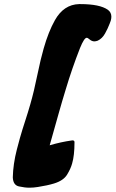

<svg xmlns="http://www.w3.org/2000/svg" viewBox="-20 -832 551 915"><path d="M356.9 -812.5H362.8Q455.1 -812.5 493.7 -785.6Q510.7 -773.4 510.7 -752.4Q510.7 -743.7 507.8 -733.4L502.4 -718.8Q494.1 -696.8 480.7 -672.6Q467.3 -648.4 445.8 -638.2Q436.5 -634.8 429.7 -634.8Q417.5 -634.8 405.8 -645Q398.4 -651.9 393.1 -651.9Q381.3 -651.9 361.3 -603Q322.8 -504.9 293.5 -406.7Q275.4 -347.7 258.8 -288.6L216.8 -139.6Q269.5 -155.3 321.8 -162.6L325.2 -163.1Q335 -163.1 335 -154.8V-153.8Q335 -91.3 323.7 -52.7Q316.9 -27.8 299.6 0.5Q282.2 28.8 237.3 42.5Q207 51.8 160.6 59.1Q139.6 62.5 120.1 62.5Q98.1 62.5 70.3 56.4Q42.5 50.3 41 13.2Q42.5 -50.3 60.1 -118.7Q66.9 -146 74.7 -173.3Q86.4 -214.4 99.9 -255.4Q113.3 -296.4 124.5 -335.4Q142.6 -398.4 157.7 -473.6Q174.3 -553.7 188 -600.6Q210.9 -681.2 241.7 -735.8Q283.7 -810.5 356.9 -812.5Z"/></svg>

Font: Weird Comic
Style: Italic
Weight: 400
Italic angle: -16°
Designer: GGBotNet
Foundry: GGBotNet
Version: 0.80